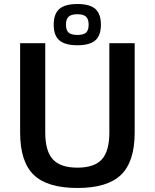

<svg xmlns="http://www.w3.org/2000/svg" viewBox="-20 -915 770 955"><path d="M80.1 -255.9V-700.2H205.1V-255.9Q205.1 -163.6 242.9 -122.3Q280.8 -81.1 365.2 -81.1Q449.2 -81.1 486.6 -122.3Q523.9 -163.6 523.9 -255.9V-700.2H649.9V-255.9Q649.9 -111.3 582.3 -45.7Q514.6 20 365.2 20Q215.3 20 147.7 -45.4Q80.1 -110.8 80.1 -255.9ZM365.2 -895Q426.8 -895 454.3 -870.6Q481.9 -846.2 481.9 -792Q481.9 -738.8 454.3 -714.4Q426.8 -689.9 365.2 -689.9Q303.2 -689.9 275.1 -714.4Q247.1 -738.8 247.1 -792Q247.1 -845.7 275.1 -870.4Q303.2 -895 365.2 -895ZM365.2 -741.2Q395.5 -741.2 408.2 -752.9Q420.9 -764.6 420.9 -792Q420.9 -819.8 408 -832Q395 -844.2 365.2 -844.2Q334.5 -844.2 321.3 -832Q308.1 -819.8 308.1 -792Q308.1 -764.6 321.3 -752.9Q334.5 -741.2 365.2 -741.2Z"/></svg>

Font: Fivo Sans Modern Med
Style: Regular
Weight: 450
Designer: Alexander Slobzheninov
Foundry: Alexander Slobzheninov
Version: 1.0